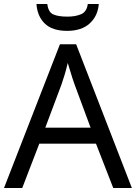

<svg xmlns="http://www.w3.org/2000/svg" viewBox="-20 -938 679 958"><path d="M545 0 459 -221H176L91 0H0L279 -717H360L638 0ZM352 -517Q349 -525 342 -546Q335 -567 328.5 -589.5Q322 -612 318 -624Q311 -593 302 -563.5Q293 -534 287 -517L206 -301H432ZM473 -918Q468 -858 427.5 -821Q387 -784 315 -784Q241 -784 203.5 -820.5Q166 -857 162 -918H216Q221 -877 246 -866Q271 -855 317 -855Q356 -855 384.5 -867Q413 -879 418 -918Z"/></svg>

Font: Noto Sans Osmanya
Style: Regular
Weight: 400
Designer: Monotype Design Team
Foundry: Monotype Imaging Inc.
Version: Version 2.001; ttfautohint (v1.8.4.7-5d5b)